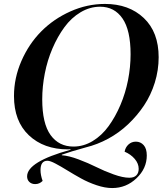

<svg xmlns="http://www.w3.org/2000/svg" viewBox="-20 -744 823 972"><path d="M50.8 -257.8Q50.8 -349.1 88.4 -435.3Q126 -521.5 188.5 -584.7Q251 -647.9 335.9 -686Q420.9 -724.1 511.2 -724.1Q632.8 -724.1 708 -652.8Q783.2 -581.5 783.2 -454.1Q783.2 -388.7 763.7 -325.7Q744.1 -262.7 709.5 -210.7Q674.8 -158.7 628.9 -115.2Q583 -71.8 528.1 -42Q473.1 -12.2 415 2Q335.4 23.9 293 39.1V42Q328.6 44.4 377.9 63Q427.2 81.5 467.8 101.8Q508.3 122.1 555.2 138.9Q602.1 155.8 634.8 155.8Q658.2 155.8 670.2 143.8Q682.1 131.8 682.1 110.8Q682.1 84 662.1 60.5Q642.1 37.1 610.8 23.9Q614.7 2 630.4 -12.5Q646 -26.9 668 -26.9Q691.4 -26.9 707.3 -9.3Q723.1 8.3 723.1 43Q723.1 108.9 671.1 158.4Q619.1 208 547.9 208Q511.7 208 469.5 193.8Q427.2 179.7 390.6 159.4Q354 139.2 320.8 118.7Q287.6 98.1 260.7 84Q233.9 69.8 220.2 69.8Q185.1 69.8 185.1 117.2Q185.1 142.1 195.8 171.9Q179.7 188 158.2 188Q140.1 188 128.7 177.2Q117.2 166.5 117.2 148.9Q117.2 74.7 336.9 14.2V11.2Q336.4 11.2 334.5 11.5Q332.5 11.7 329.6 12Q326.7 12.2 324.2 12.2Q201.7 12.2 126.2 -59.1Q50.8 -130.4 50.8 -257.8ZM193.8 -241.2Q193.8 -118.7 236.1 -60.3Q278.3 -2 352.1 -2Q402.8 -2 449 -29.8Q495.1 -57.6 529.5 -105Q564 -152.3 589.6 -212.4Q615.2 -272.5 628.2 -338.6Q641.1 -404.8 641.1 -469.2Q641.1 -591.3 600.1 -650.6Q559.1 -710 486.8 -710Q435.1 -710 387.9 -681.9Q340.8 -653.8 306.2 -606.4Q271.5 -559.1 245.6 -498.8Q219.7 -438.5 206.8 -372.1Q193.8 -305.7 193.8 -241.2Z"/></svg>

Font: Nyght Serif Medium Italic
Style: Regular
Weight: 500
Italic angle: -16°
Designer: Maksym Kobuzan
Version: Version 0.410;Glyphs 3.1.2 (3151)